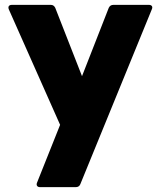

<svg xmlns="http://www.w3.org/2000/svg" viewBox="-20 -551 660 789"><path d="M292 218C300 218 307 214 310 206L604 -513C609 -524 603 -531 592 -531H446C437 -531 431 -527 427 -519L317 -238L207 -519C203 -527 197 -531 189 -531H29C17 -531 12 -524 16 -513L227 -38L132 200C128 210 133 218 144 218Z"/></svg>

Font: LINE Seed Sans TH ExtraBold
Style: Regular
Weight: 800
Designer: Dalton Maag Ltd | Thai characters by Cadson Demak Co.,Ltd.
Foundry: Dalton Maag Ltd
Version: Version 1.003